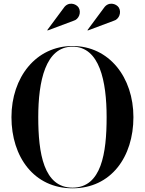

<svg xmlns="http://www.w3.org/2000/svg" viewBox="-20 -1009 784 1039"><path d="M594 -896C626.5 -904.5 638 -943.5 623 -968C609 -990 566.5 -1002 542.5 -966.5L453.5 -846.5L455 -844ZM376.5 -896C409 -904.5 420.5 -943.5 405.5 -968C391.5 -990 349 -1002 325 -966.5L236 -846.5L237.5 -844ZM372.5 10C580.5 10 702 -159.5 702 -375C702 -590.5 570.5 -760 372.5 -760C174.5 -760 42 -590.5 42 -375C42 -159.5 164.5 10 372.5 10ZM372.5 -756.5C519 -756.5 557 -569.5 557 -375C557 -180.5 529 6.5 372.5 6.5C216 6.5 187 -180.5 187 -375C187 -569.5 226 -756.5 372.5 -756.5Z"/></svg>

Font: Bodoni* 48pt Medium
Style: Regular
Weight: 500
Version: Version 2.3